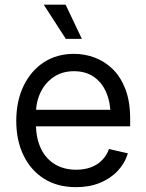

<svg xmlns="http://www.w3.org/2000/svg" viewBox="-20 -774 613 806"><path d="M299.8 11.7Q221.7 11.7 165.5 -23.4Q109.4 -58.6 78.9 -121.3Q48.3 -184.1 48.3 -266.6Q48.3 -349.1 78.6 -412.6Q108.9 -476.1 163.3 -512Q217.8 -547.9 290.5 -547.9Q335.9 -547.9 378.2 -532Q420.4 -516.1 453.9 -483.2Q487.3 -450.2 506.8 -398.7Q526.4 -347.2 526.4 -275.9V-243.7H101.1V-313H481.9L444.3 -287.6Q444.3 -342.3 426.5 -384.8Q408.7 -427.2 374.3 -451.2Q339.8 -475.1 290.5 -475.1Q241.2 -475.1 205.3 -450.7Q169.4 -426.3 150.1 -386Q130.9 -345.7 130.9 -297.4V-254.4Q130.9 -194.3 151.6 -150.9Q172.4 -107.4 210.4 -84.5Q248.5 -61.5 299.8 -61.5Q334.5 -61.5 361.8 -71.8Q389.2 -82 408.4 -101.6Q427.7 -121.1 437.5 -148.4L516.6 -130.4Q504.4 -88.9 474.4 -56.9Q444.3 -24.9 399.9 -6.6Q355.5 11.7 299.8 11.7ZM256.3 -610.8 163.6 -754.4H255.4L323.7 -610.8Z"/></svg>

Font: V-Inter
Style: Regular-375
Weight: 375
Designer: Rasmus Andersson
Foundry: rsms
Version: Version 4.000;git-4146feb